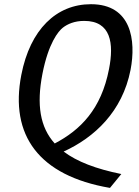

<svg xmlns="http://www.w3.org/2000/svg" viewBox="-20 -759 660 914"><path d="M413 -739C605.5 -739 628.5 -567 601.5 -426.5C562.5 -227.5 429.5 -104.5 283 -37.5C274.5 -33.5 266.5 -30 258 -26.5L223 -67C229 -70 235 -73 240.5 -76C253 -62 267 -49.5 283 -37.5C346.5 10.5 437 45 557.5 69.5L503.5 135.5C165 77.5 25.5 -115 81.5 -402.5C123.5 -619 248.5 -739 413 -739ZM182 -407.5C153.5 -260 170.5 -153.5 240.5 -76C362.5 -140 462 -238.5 499 -430.5C523 -552 508.5 -659.5 381 -659.5C334.5 -659.5 301.5 -644.5 279.5 -627.5C257.5 -610.5 210.5 -553.5 182 -407.5Z"/></svg>

Font: Monaspace Argon
Style: Italic
Weight: 400
Italic angle: -11°
Designer: Riley Cran & the Lettermatic Team
Foundry: Lettermatic
Version: Version 1.101 (Monaspace Argon)